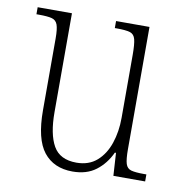

<svg xmlns="http://www.w3.org/2000/svg" viewBox="-67 -599 643 673"><g transform="rotate(10 255.0 -263.0)"><path d="M234 10Q167 10 131 -35.5Q95 -81 95 -184V-439Q95 -473 89.5 -488Q84 -503 69 -507Q54 -511 23 -511H14V-536H136V-184Q136 -106 159.5 -64.5Q183 -23 242 -23Q286 -23 314.5 -48Q343 -73 357 -114.5Q371 -156 371 -205V-429Q371 -467 366.5 -484.5Q362 -502 347 -506.5Q332 -511 300 -511H293V-536H412V-101Q412 -65 417 -49Q422 -33 437 -29Q452 -25 481 -25H491V0H378L373 -81H369Q350 -40 317 -15Q284 10 234 10Z"/></g></svg>

Font: Noto Serif Myanmar Condensed ExtraLight
Style: Regular
Weight: 200
Width: 3
Designer: Ben Mitchell and the Monotype Design Team
Foundry: Monotype Imaging Inc.
Version: Version 2.106; ttfautohint (v1.8.4.7-5d5b)